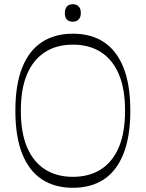

<svg xmlns="http://www.w3.org/2000/svg" viewBox="-20 -876 693 912"><path d="M326 16Q240 16 179 -24Q118 -64 85.5 -145.5Q53 -227 53 -350Q53 -474 85.5 -555Q118 -636 179 -676Q240 -716 326 -716Q413 -716 473.5 -676Q534 -636 566.5 -555Q599 -474 599 -350Q599 -227 566.5 -145.5Q534 -64 473.5 -24Q413 16 326 16ZM326 -36Q403 -36 458.5 -71Q514 -106 544 -175.5Q574 -245 574 -350Q574 -455 544 -524.5Q514 -594 458.5 -629Q403 -664 326 -664Q250 -664 194.5 -629Q139 -594 109 -524.5Q79 -455 79 -350Q79 -245 109 -175.5Q139 -106 194.5 -71Q250 -36 326 -36ZM326 -773Q288 -773 288 -814Q288 -835 298 -845.5Q308 -856 326 -856Q343 -856 353.5 -845.5Q364 -835 364 -814Q364 -794 353.5 -783.5Q343 -773 326 -773Z"/></svg>

Font: Ojuju Light
Style: Regular
Weight: 300
Designer: Chisaokwu Joboson, Mirko Velimirovic
Foundry: Udi Foundry
Version: Version 1.000